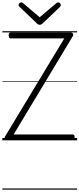

<svg xmlns="http://www.w3.org/2000/svg" viewBox="-20 -1196 677 1636"><path d="M40 0Q32 0 26.5 -5Q21 -10 20 -18Q19 -26 23 -33L528 -869H71Q63 -869 58.5 -874.5Q54 -880 54 -894Q54 -908 58.5 -913.5Q63 -919 71 -919H582Q596 -919 601.5 -908.5Q607 -898 600 -887L96 -50H599Q607 -50 611.5 -45Q616 -40 616 -26Q616 -12 611.5 -6Q607 0 599 0ZM476 -1176Q484 -1176 491 -1168.5Q498 -1161 498 -1152Q498 -1149 497 -1146Q496 -1143 493 -1139L344 -997Q338 -992 333 -988.5Q328 -985 318 -985Q309 -985 304 -988.5Q299 -992 294 -997L144 -1140Q140 -1144 139 -1147.5Q138 -1151 138 -1153Q138 -1162 146 -1169Q154 -1176 161 -1176Q166 -1176 169.5 -1173.5Q173 -1171 178 -1168L318 -1049L459 -1168Q463 -1171 467 -1173.5Q471 -1176 476 -1176ZM0 410H637V420H0ZM0 -20H637V0H0ZM0 -505H637V-500H0ZM0 -930H637V-920H0Z"/></svg>

Font: Playwrite DE Grund Guides
Style: Regular
Weight: 400
Designer: Veronika Burian, José Scaglione
Foundry: TypeTogether
Version: Version 1.003